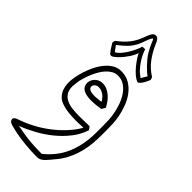

<svg xmlns="http://www.w3.org/2000/svg" viewBox="-303 -700 1006 1006"><g transform="rotate(45 200.5 -197.0)"><path d="M242.2 -194.8Q239.3 -201.2 233.6 -209Q228 -216.8 220 -223.6Q211.9 -230.5 201.4 -235.1Q190.9 -239.7 177.7 -239.7Q164.1 -239.7 155.8 -231.7Q147.5 -223.6 147.5 -214.4Q147.5 -203.1 159.4 -197Q171.4 -190.9 197.8 -190.9ZM267.6 -168Q249.5 -165 231.2 -163.3Q212.9 -161.6 194.3 -161.6Q157.7 -162.6 138.2 -174.8Q118.7 -187 118.7 -211.9Q118.7 -222.2 122.8 -232.4Q127 -242.7 134.8 -250.7Q142.6 -258.8 153.3 -263.9Q164.1 -269 177.7 -269Q195.3 -269 210.7 -262.2Q226.1 -255.4 239 -244.1Q252 -232.9 262.5 -218.5Q272.9 -204.1 280.3 -189ZM365.7 -46.9Q364.7 -14.2 359.9 17.6Q355 49.3 345 79.3Q335 109.4 319.6 137.5Q304.2 165.5 281.7 190.9Q274.4 199.2 266.6 209.2Q258.8 219.2 250 228Q241.2 236.8 231 242.7Q220.7 248.5 208.5 248.5Q184.6 248.5 162.1 247.3Q139.6 246.1 116.2 243.7Q89.8 241.2 63.5 236.8Q37.1 232.4 11.2 225.6Q5.4 224.1 -1.2 222.4Q-7.8 220.7 -13.2 217.8Q-18.6 214.8 -22 210Q-25.4 205.1 -25.4 197.8Q-25.4 192.9 -20.5 188.7Q-15.6 184.6 -9.3 181.6Q-2.9 178.7 3.2 176.8Q9.3 174.8 11.7 173.8Q48.8 160.6 86.9 139.6Q125 118.7 159.4 91.8Q193.8 64.9 222.9 33.2Q252 1.5 271 -32.2Q262.2 -32.2 256.1 -32Q250 -31.7 244.6 -31.5Q239.3 -31.2 232.9 -31Q226.6 -30.8 217.8 -30.8Q189.5 -30.8 161.6 -33.7Q133.8 -36.6 106.9 -46.4Q90.3 -52.7 79.1 -63.5Q67.9 -74.2 61 -87.6Q54.2 -101.1 51.3 -116.7Q48.3 -132.3 48.3 -148.4Q48.3 -163.6 52.5 -187Q56.6 -210.4 64.9 -236.3Q73.2 -262.2 85.9 -288.3Q98.6 -314.5 115.7 -335.4Q132.8 -356.4 154.3 -369.6Q175.8 -382.8 202.1 -382.8Q237.8 -382.8 264.6 -366.7Q291.5 -350.6 310.5 -325.2Q329.6 -299.8 341.3 -268.8Q353 -237.8 358.9 -207.5Q363.8 -182.6 365 -157.5Q366.2 -132.3 366.2 -106.9Q366.2 -91.8 366 -76.9Q365.7 -62 365.7 -46.9ZM336.4 -45.4Q336.4 -61 336.7 -77.1Q336.9 -93.3 336.9 -109.4Q336.9 -132.8 335.7 -156Q334.5 -179.2 330.1 -201.2Q325.7 -224.6 316.7 -251.2Q307.6 -277.8 292.7 -300.8Q277.8 -323.7 256.3 -338.9Q234.9 -354 206.1 -354Q189 -354 174.1 -345.9Q159.2 -337.9 146.5 -324.7Q133.8 -311.5 123.5 -294.7Q113.3 -277.8 105.2 -259.8Q97.2 -241.7 91.6 -224.4Q85.9 -207 82.5 -192.9Q80.1 -182.1 78.9 -169.9Q77.6 -157.7 76.7 -145.5Q76.7 -117.7 87.6 -100.8Q98.6 -84 117.2 -74.7Q135.7 -65.4 160.4 -62.5Q185.1 -59.6 212.4 -59.6Q232.9 -59.6 252.7 -60.3Q272.5 -61 288.6 -61Q291.5 -56.6 294.7 -52.2Q297.9 -47.9 300.8 -43.5Q286.6 0.5 257.3 37.8Q228 75.2 190.4 106Q152.8 136.7 110.1 160.2Q67.4 183.6 25.4 199.7Q56.2 205.6 80.3 209.5Q104.5 213.4 126 215.3Q147.5 217.3 168.5 218Q189.5 218.8 213.4 218.8Q276.4 168 305.2 101.6Q334 35.2 336.4 -45.4ZM107.4 -428.7Q118.7 -433.1 131.3 -447.3Q144 -461.4 155.8 -479.7Q167.5 -498 176.5 -517.6Q185.5 -537.1 189 -551.3Q194.3 -551.8 199 -551.8Q203.6 -551.8 209 -552.2Q217.8 -524.4 234.4 -497.8Q251 -471.2 271.5 -450.2Q274.4 -447.3 279.3 -443.4Q284.2 -439.5 288.6 -436Q293 -432.6 296.1 -430.2Q299.3 -427.7 299.3 -427.2H298.8Q302.7 -434.1 304.7 -437.7Q306.6 -441.4 308.6 -444.3Q310.5 -447.3 312.5 -450.7Q314.5 -454.1 318.4 -460.9Q313.5 -463.4 302.2 -473.1Q291 -482.9 278.3 -496.1Q265.6 -509.3 253.4 -523.9Q241.2 -538.6 234.4 -550.8Q227.5 -562.5 221.4 -574.5Q215.3 -586.4 210 -599.1Q207.5 -604.5 205.6 -610.4Q203.6 -616.2 199.2 -620.6Q199.7 -620.6 199.7 -620.4Q199.7 -620.1 200.2 -620.1Q200.7 -620.1 201.2 -619.6Q199.2 -620.6 198.2 -620.6Q192.9 -615.2 188.5 -606Q184.1 -596.7 180.4 -586.4Q176.8 -576.2 173.3 -566.2Q169.9 -556.2 166 -548.8Q150.9 -519 130.9 -499Q110.8 -479 84.5 -459.5ZM65.9 -471.2Q85 -485.4 99.9 -499.3Q114.7 -513.2 126.5 -528.6Q138.2 -543.9 147.5 -562Q156.7 -580.1 164.6 -602.5Q166.5 -607.9 169.2 -614.7Q171.9 -621.6 175.8 -627.9Q179.7 -634.3 185.1 -638.7Q190.4 -643.1 197.3 -643.1Q205.1 -643.1 210.2 -639.4Q215.3 -635.7 219 -630.4Q222.7 -625 225.3 -618.7Q228 -612.3 230.5 -606.9Q248 -566.4 274.2 -531.7Q300.3 -497.1 338.4 -474.1Q339.4 -470.2 340.6 -466.6Q341.8 -462.9 342.8 -459Q342.8 -457.5 338.9 -448.2Q335 -439 329.1 -428.7Q323.2 -418.5 316.2 -410.2Q309.1 -401.9 302.2 -401.9Q301.3 -401.9 298.3 -402.8Q282.7 -410.2 267.3 -424.1Q252 -438 238.8 -454.1Q225.6 -470.2 215.1 -486.3Q204.6 -502.4 198.7 -514.2Q197.3 -506.8 192.1 -495.8Q187 -484.9 179 -472.4Q170.9 -460 160.4 -446.8Q149.9 -433.6 137.2 -421.4Q131.3 -416 122.3 -408.7Q113.3 -401.4 105 -401.4Q100.6 -401.4 95 -407.2Q89.4 -413.1 83.7 -421.6Q78.1 -430.2 72.5 -439.5Q66.9 -448.7 62.5 -455.6Z"/></g></svg>

Font: XB Kayhan Pook
Style: Regular
Weight: 700
Designer: Behnam
Foundry: Irmug
Version: Version 7.300 2009